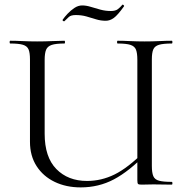

<svg xmlns="http://www.w3.org/2000/svg" viewBox="-20 -802 803 834"><path d="M576.6 -542Q576.6 -571 570.8 -586Q565 -601 546.8 -607Q528.6 -613 491.2 -613Q488.4 -613 488.4 -619Q488.4 -625 491.2 -625Q514.8 -625 544.7 -623.5Q574.6 -622 608.6 -622Q641.4 -622 671.9 -623.5Q702.4 -625 726 -625Q729 -625 729 -619Q729 -613 726 -613Q689.6 -613 670.9 -607.5Q652.2 -602 645.9 -587.5Q639.6 -573 639.6 -544V-81Q639.6 -52 645.9 -37Q652.2 -22 670.9 -17Q689.6 -12 726 -12Q729 -12 729 -6Q729 0 726 0Q706.4 0 687.4 -0.5Q668.4 -1 646.6 -1Q631 -1 620.1 -0.5Q609.2 0 594.8 0Q582.8 0 579.7 -3Q576.6 -6 576.6 -19ZM615.6 -134.6Q540.8 -57.8 474.8 -22.9Q408.8 12 330.6 12Q267.2 12 217.4 -12Q167.6 -36 138.9 -80.5Q110.2 -125 110.2 -186V-544Q110.2 -573 104 -587.5Q97.8 -602 79.6 -607.5Q61.4 -613 24.8 -613Q21.8 -613 21.8 -619Q21.8 -625 24.8 -625Q48.4 -625 78.4 -623.5Q108.4 -622 141.2 -622Q176.8 -622 206.9 -623.5Q237 -625 259.6 -625Q262.4 -625 262.4 -619Q262.4 -613 259.6 -613Q223.2 -613 204.9 -607Q186.6 -601 180.3 -586Q174 -571 174 -542V-221Q174 -119.6 224.7 -67.8Q275.4 -16 358 -16Q420.4 -16 477.7 -44.2Q535 -72.4 605.6 -142.6ZM462 -754.2Q481.4 -754.2 491.9 -762.2Q502.4 -770.2 511.4 -781.2Q513.4 -783.2 516.9 -779.8Q520.4 -776.4 518.4 -774.2Q491.4 -736.4 474.5 -724.1Q457.6 -711.8 439.4 -711.8Q417.4 -711.8 396.9 -718.2Q376.4 -724.6 355.3 -730.6Q334.2 -736.6 308.8 -736.6Q288.4 -736.6 279.1 -728.4Q269.8 -720.2 259.4 -709.6Q257.4 -708.6 253.9 -711.2Q250.4 -713.8 252.4 -716.6Q260.4 -728.4 273.8 -742.6Q287.2 -756.8 303.4 -767.6Q319.6 -778.4 337 -778.4Q354.2 -778.4 373.8 -772.4Q393.4 -766.4 415.6 -760.3Q437.8 -754.2 462 -754.2Z"/></svg>

Font: Cormorant Infant Light
Style: Regular
Weight: 300
Designer: Christian Thalmann (Catharsis Fonts)
Foundry: Catharsis Fonts
Version: Version 4.001